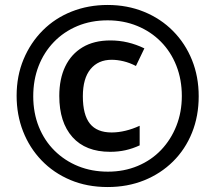

<svg xmlns="http://www.w3.org/2000/svg" viewBox="-20 -744 868 774"><path d="M424 -132Q325 -132 272 -191.5Q219 -251 219 -357Q219 -426 243 -476Q267 -526 313 -553.5Q359 -581 425 -581Q461 -581 495 -573Q529 -565 562 -549L528 -478Q503 -491 478 -497Q453 -503 430 -503Q376 -503 345 -465.5Q314 -428 314 -356Q314 -281 342.5 -245.5Q371 -210 430 -210Q457 -210 486 -217Q515 -224 543 -237V-158Q515 -145 486 -138.5Q457 -132 424 -132ZM414 10Q331 10 263.5 -18.5Q196 -47 147.5 -97.5Q99 -148 73 -214.5Q47 -281 47 -358Q47 -438 75 -505Q103 -572 152.5 -621.5Q202 -671 269 -697.5Q336 -724 414 -724Q493 -724 560.5 -696.5Q628 -669 677.5 -619Q727 -569 754 -502Q781 -435 781 -356Q781 -276 754 -209Q727 -142 677.5 -93Q628 -44 561 -17Q494 10 414 10ZM415 -52Q480 -52 535 -75Q590 -98 629.5 -139.5Q669 -181 691 -236.5Q713 -292 713 -357Q713 -423 691 -479Q669 -535 628.5 -576Q588 -617 533 -639.5Q478 -662 414 -662Q347 -662 292 -639Q237 -616 197 -574.5Q157 -533 135.5 -477.5Q114 -422 114 -356Q114 -289 136.5 -233Q159 -177 200 -136.5Q241 -96 295.5 -74Q350 -52 415 -52Z"/></svg>

Font: Noto Sans Khmer Condensed SemiBold
Style: Regular
Weight: 600
Width: 3
Designer: Danh Hong and the Monotype Design Team
Foundry: Monotype Imaging Inc.
Version: Version 2.004